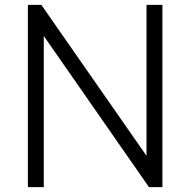

<svg xmlns="http://www.w3.org/2000/svg" viewBox="-20 -765 777 785"><path d="M94 -745H149L579 -128V-745H644V0H589L159 -618V0H94Z"/></svg>

Font: Eudoxus Sans Light
Style: Regular
Weight: 300
Designer: Stijn de Vries
Foundry: tokotype
Version: Version 2.005